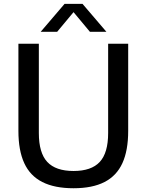

<svg xmlns="http://www.w3.org/2000/svg" viewBox="-20 -967 760 996"><path d="M361.5 9.5Q263 9.5 199.5 -22.8Q136 -55 105.8 -120.8Q75.5 -186.5 75.5 -288V-740H181.5V-277Q181.5 -174 225.2 -127Q269 -80 361.5 -80Q454 -80 497.5 -127Q541 -174 541 -277V-740H645V-288Q645 -186.5 615 -120.8Q585 -55 522.2 -22.8Q459.5 9.5 361.5 9.5ZM191 -802 315 -947H408L532 -802H446.5L351.5 -916H371.5L276.5 -802Z"/></svg>

Font: Encode Sans SC Condensed Thin Medium
Style: Regular
Weight: 500
Version: Version 3.002